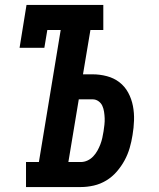

<svg xmlns="http://www.w3.org/2000/svg" viewBox="-20 -755 640 775"><path d="M85 0V-101H137L225 -634H171L159 -562H59L87 -735H397V-634H345L315 -455H354Q383 -455 411.5 -447.5Q440 -440 462 -423Q484 -406 497.5 -381Q511 -356 516.5 -327.5Q522 -299 521 -269Q520 -239 515 -210Q511 -184 503.5 -158Q496 -132 483 -108Q470 -84 451.5 -62.5Q433 -41 409 -26.5Q385 -12 358.5 -6Q332 0 306 0ZM306 -101Q320 -101 333 -107Q346 -113 356 -123.5Q366 -134 373 -146.5Q380 -159 385 -172Q390 -185 393 -198.5Q396 -212 398 -225Q400 -238 401.5 -251.5Q403 -265 402.5 -278Q402 -291 400 -304Q398 -317 393 -328Q388 -339 377.5 -346.5Q367 -354 354 -354H298L256 -101Z"/></svg>

Font: Iosevka Curly Slab Extended
Style: Bold Italic
Weight: 700
Width: 7
Italic angle: -9°
Monospace: yes
Designer: Belleve Invis
Foundry: Belleve Invis
Version: Version 11.0.0; ttfautohint (v1.8.3)